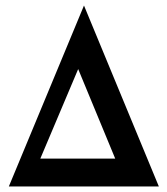

<svg xmlns="http://www.w3.org/2000/svg" viewBox="-20 -678 606 695"><path d="M12 -3 284 -658 555 -3ZM126 -104H397L263 -428Z"/></svg>

Font: Lil Grotesk Bold
Style: Regular
Weight: 700
Designer: Bastien Sozeau
Foundry: NBR — Bastien Sozeau
Version: Version 4.002; ttfautohint (v1.8.4.7-5d5b)